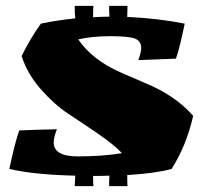

<svg xmlns="http://www.w3.org/2000/svg" viewBox="-20 -580 692 658"><path d="M236 58 238 22Q99 19 12 -1Q32 -95 46 -133Q113 -136 175 -137Q164 -109 164 -92Q164 -44 247 -44Q330 -44 398 -55Q371 -84 315.5 -122Q260 -160 213.5 -190.5Q167 -221 120.5 -273.5Q74 -326 54 -388Q85 -450 120 -499Q177 -511 238 -517Q236 -531 236 -560H300Q299 -547 299 -521Q335 -523 355 -523Q354 -535 354 -560H417L416 -522Q523 -517 613 -499Q596 -416 583 -379Q558 -378 518 -376.5Q478 -375 454 -374Q464 -402 464 -415Q464 -440 442 -448Q420 -456 358 -456Q296 -456 248 -445Q297 -374 393 -332Q434 -314 476 -296Q581 -253 642 -183Q619 -81 568 -1Q513 14 416 20Q416 46 417 58H354Q354 34 355 22Q336 23 299 23Q299 47 300 58Z"/></svg>

Font: Ruslan Display
Style: Regular
Weight: 400
Version: Version 1.001